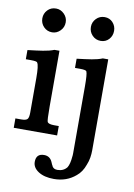

<svg xmlns="http://www.w3.org/2000/svg" viewBox="-92 -673 661 946"><g transform="rotate(10 239.0 -200.5)"><path d="M52 -556Q52 -580 68.5 -597.5Q85 -615 111 -615Q134 -615 151.5 -597.5Q169 -580 169 -556Q169 -531 151.5 -513.5Q134 -496 111 -496Q86 -496 69 -513.5Q52 -531 52 -556ZM295 -556Q295 -580 312 -597.5Q329 -615 354 -615Q379 -615 395 -597.5Q411 -580 411 -556Q411 -531 395 -513.5Q379 -496 354 -496Q329 -496 312 -513.5Q295 -531 295 -556ZM163 -133Q163 -65 167 -57Q173 -47 201 -47H224V0H7V-47H36Q59 -47 66.5 -54.5Q74 -62 74 -88V-260Q74 -324 65 -336Q64 -343 33 -343H7V-389Q51 -394 83 -399Q115 -404 138 -413H163ZM407 42Q407 60 404 79Q401 98 393 117Q380 154 354 175Q309 214 245 214Q197 214 167.5 195Q138 176 138 147Q138 106 178 106Q207 106 219 133L225 147V146Q232 167 254 167Q285 167 302 145Q313 127 316 89Q317 85 317 71V-261Q317 -324 311 -336Q308 -343 278 -343H253V-389Q296 -394 327 -399Q358 -404 380 -413H407Z"/></g></svg>

Font: New Athena Unicode
Style: Bold
Weight: 700
Designer: J. Rusten 1997; rev. by R. Hancock 2001, 2002, rev. by D. Mastronarde 2002-2021
Foundry: Society for Classical Studies (formerly American Philological Association)
Version: Version 5.008